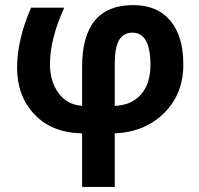

<svg xmlns="http://www.w3.org/2000/svg" viewBox="-20 -516 781 753"><path d="M699 -264Q699 -147 623.5 -72.5Q548 2 430 7V217H302V7Q184 5 115.5 -67Q47 -139 47 -250Q47 -360 102 -486H232Q176 -363 176 -265Q176 -197 209.5 -151Q243 -105 302 -101V-254Q302 -496 502 -496Q597 -496 648 -435Q699 -374 699 -264ZM430 -264V-101Q495 -103 532.5 -145Q570 -187 570 -262Q570 -388 499 -388Q465 -388 447.5 -359.5Q430 -331 430 -264Z"/></svg>

Font: Cantarell
Style: Bold
Weight: 700
Designer: Dave Crossland, Nikolaus Waxweiler, Florian Fecher, Jacques Le Bailly, Eben Sorkin, Alexei Vanyashin, Alexios Zavras, Em
Version: Version 0.303